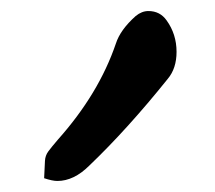

<svg xmlns="http://www.w3.org/2000/svg" viewBox="-20 -828 390 348"><path d="M84 -500Q75 -500 60 -505Q61 -527 61.5 -536.5Q62 -546 67.5 -553.5Q73 -561 85 -575Q159 -658 190 -749Q198 -774 226 -799Q237 -808 249 -808Q270 -808 282 -791Q300 -766 300 -734Q300 -704 284 -685Q211 -594 142 -528Q114 -500 84 -500Z"/></svg>

Font: Mansalva
Style: Regular
Weight: 400
Designer: Carolina Short
Foundry: Carolina Short
Version: Version 2.112; ttfautohint (v1.8.4.7-5d5b)